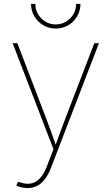

<svg xmlns="http://www.w3.org/2000/svg" viewBox="-20 -766 578 994"><path d="M64.5 195.3 72.3 175.8 81.5 177.2Q114.3 189 140.6 183.8Q167 178.7 187.5 156.2Q208 133.8 222.7 95.2L256.8 6.3L45.4 -542.5H69.8L214.8 -164.1Q230 -125 243.9 -86.2Q257.8 -47.4 271 -8.8H265.1Q279.3 -47.4 293.5 -86.2Q307.6 -125 322.8 -164.1L468.3 -542.5H492.2L243.7 103.5Q230 138.2 212.4 161.4Q194.8 184.6 172.6 196Q150.4 207.5 123 207.5Q109.4 207.5 94.7 204.6Q80.1 201.7 64.5 195.3ZM268.6 -618.2Q232.9 -618.2 203.9 -635.5Q174.8 -652.8 157.7 -681.9Q140.6 -710.9 140.6 -746.1H163.1Q163.1 -701.7 194.1 -670.7Q225.1 -639.6 268.6 -639.6Q312 -639.6 343 -670.7Q374 -701.7 374 -746.1H396.5Q396.5 -710.9 379.4 -681.6Q362.3 -652.3 333.5 -635.3Q304.7 -618.2 268.6 -618.2Z"/></svg>

Font: Inter 16pt Thin
Style: Regular
Weight: 250
Version: Version 4.001;git-66647c0bb